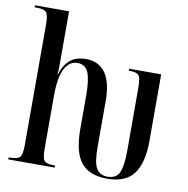

<svg xmlns="http://www.w3.org/2000/svg" viewBox="-84 -842 912 933"><g transform="rotate(10 371.5 -375.5)"><path d="M505 9Q416 9 375.5 -42Q335 -93 335 -206V-371Q335 -450 320 -485Q305 -520 266 -520Q226 -520 203.5 -476.5Q181 -433 181 -343V-80Q181 -36 192 -23Q203 -10 240 -10H245V0H16V-10H21Q60 -10 71.5 -23Q83 -36 83 -82V-680Q83 -723 72 -736.5Q61 -750 27 -750H14V-760H182V-520Q182 -505 182 -485.5Q182 -466 180 -448H182Q193 -491 222.5 -518.5Q252 -546 305 -546Q366 -546 399.5 -500.5Q433 -455 433 -360V-135Q433 -58 450 -29.5Q467 -1 505 -1Q548 -1 563 -34Q578 -67 578 -141V-447Q578 -480 574.5 -497Q571 -514 559 -520Q547 -526 521 -526H518V-536H676V-206Q676 -99 636 -45Q596 9 505 9Z"/></g></svg>

Font: Noto Serif Display ExtraCondensed Medium
Style: Regular
Weight: 500
Width: 2
Designer: Monotype Design Team
Foundry: Monotype Imaging Inc.
Version: Version 2.009